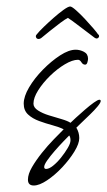

<svg xmlns="http://www.w3.org/2000/svg" viewBox="-20 -568 330 591"><path d="M84 3Q66 3 66 -15Q66 -32 78.5 -53.5Q91 -75 109 -97.5Q127 -120 145.5 -139Q164 -158 176 -170Q162 -177 141.5 -182.5Q121 -188 100.5 -195.5Q80 -203 66.5 -215.5Q53 -228 53 -249Q53 -271 69.5 -299Q86 -327 112 -353.5Q138 -380 165 -397.5Q192 -415 213 -415Q226 -415 238.5 -408.5Q251 -402 251 -387Q251 -383 249 -376Q247 -369 242 -369Q235 -369 230.5 -376.5Q226 -384 220 -384Q203 -384 179.5 -370Q156 -356 134 -334.5Q112 -313 97.5 -290Q83 -267 83 -249Q83 -237 97 -228Q111 -219 130.5 -213Q150 -207 169 -201.5Q188 -196 197 -190Q202 -195 214 -206Q226 -217 241 -230Q256 -243 268.5 -252Q281 -261 286 -261Q290 -261 290 -257Q290 -252 280.5 -240.5Q271 -229 257.5 -216Q244 -203 232 -191.5Q220 -180 215 -175Q224 -160 224 -143Q224 -126 209 -101.5Q194 -77 171.5 -53Q149 -29 125 -13Q101 3 84 3ZM122 -48Q131 -48 143.5 -58Q156 -68 168 -83Q180 -98 188.5 -112.5Q197 -127 197 -136Q197 -146 193 -151Q187 -145 174.5 -132Q162 -119 148.5 -103.5Q135 -88 125.5 -74.5Q116 -61 116 -54Q116 -48 122 -48ZM99 -448Q93 -448 91 -453Q89 -458 93 -462Q100 -471 114.5 -485Q129 -499 145.5 -513.5Q162 -528 176 -538Q190 -548 196 -548Q201 -548 214 -536.5Q227 -525 241.5 -509.5Q256 -494 267.5 -480.5Q279 -467 282 -462Q285 -461 285 -457Q285 -453 281 -450.5Q277 -448 271 -452Q247 -470 223.5 -488Q200 -506 189 -513Q181 -509 165.5 -497.5Q150 -486 134 -473Q118 -460 107 -451Q103 -448 99 -448Z"/></svg>

Font: Licorice
Style: Regular
Weight: 400
Designer: Robert E. Leuschke
Foundry: Robert E. Leuschke
Version: Version 1.010; ttfautohint (v1.8.3)